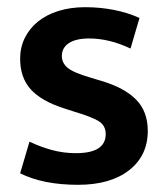

<svg xmlns="http://www.w3.org/2000/svg" viewBox="-20 -504 465 534"><path d="M343 -369Q284 -397 228 -397Q191 -397 171.5 -384Q152 -371 152 -348Q152 -329 168 -315.5Q184 -302 232 -288L262 -279Q326 -260 358.5 -227Q391 -194 391 -140Q391 -71 339 -30.5Q287 10 197 10Q100 10 36 -22L62 -110Q91 -96 123.5 -87Q156 -78 191 -78Q274 -78 274 -131Q274 -155 254.5 -167Q235 -179 188 -193L157 -203Q95 -223 65.5 -255.5Q36 -288 36 -341Q36 -372 49 -398.5Q62 -425 85.5 -444Q109 -463 142.5 -473.5Q176 -484 217 -484Q258 -484 296.5 -476.5Q335 -469 368 -454Z"/></svg>

Font: Mukta SemiBold
Style: Regular
Weight: 600
Designer: Girish Dalvi and Yashodeep Gholap
Foundry: Ek Type
Version: Version 2.538;PS 1.002;hotconv 16.6.51;makeotf.lib2.5.65220;